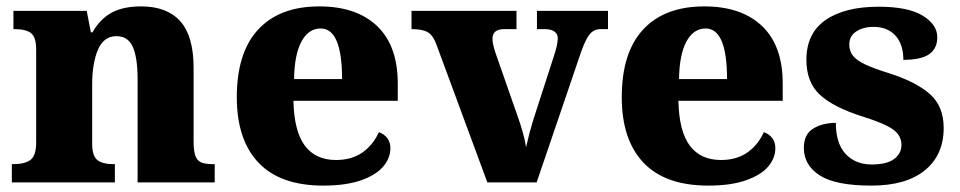

<svg xmlns="http://www.w3.org/2000/svg" viewBox="-20 -570 3001 600"><path d="M17 -57H20Q58 -57 75.5 -70.5Q93 -84 93 -125V-415Q93 -454 77 -466.5Q61 -479 25 -479H22V-536H251L264 -469H269Q293 -511 329 -530.5Q365 -550 421 -550Q502 -550 543.5 -503.5Q585 -457 585 -358V-128Q585 -97 591 -82Q597 -67 610 -62Q623 -57 647 -57H651V0H410V-322Q410 -390 395 -423.5Q380 -457 344 -457Q304 -457 286 -414.5Q268 -372 268 -305V-122Q268 -83 284 -70Q300 -57 336 -57H339V0H17Z M720 -266Q720 -406 787 -478Q854 -550 978 -550Q1094 -550 1158.5 -488.5Q1223 -427 1223 -309V-255H897Q899 -160 932.5 -115Q966 -70 1030 -70Q1079 -70 1112.5 -93.5Q1146 -117 1164 -157Q1181 -151 1190.5 -138Q1200 -125 1200 -107Q1200 -76 1177.5 -49.5Q1155 -23 1108 -6.5Q1061 10 990 10Q856 10 788 -61.5Q720 -133 720 -266ZM1049 -323Q1049 -481 982 -481Q944 -481 922 -440Q900 -399 899 -323Z M1343 -433Q1333 -460 1316.5 -469.5Q1300 -479 1266 -479V-536H1594V-479H1556Q1519 -479 1519 -449Q1519 -433 1528 -406L1594 -217Q1618 -151 1624 -110Q1634 -155 1646 -194L1712 -398Q1723 -431 1723 -451Q1723 -464 1712.5 -471.5Q1702 -479 1682 -479H1658V-536H1880V-479H1857Q1837 -479 1824 -464.5Q1811 -450 1796 -408L1657 0H1503Z M1923 -266Q1923 -406 1990 -478Q2057 -550 2181 -550Q2297 -550 2361.5 -488.5Q2426 -427 2426 -309V-255H2100Q2102 -160 2135.5 -115Q2169 -70 2233 -70Q2282 -70 2315.5 -93.5Q2349 -117 2367 -157Q2384 -151 2393.5 -138Q2403 -125 2403 -107Q2403 -76 2380.5 -49.5Q2358 -23 2311 -6.5Q2264 10 2193 10Q2059 10 1991 -61.5Q1923 -133 1923 -266ZM2252 -323Q2252 -481 2185 -481Q2147 -481 2125 -440Q2103 -399 2102 -323Z M2492 -108Q2492 -150 2521 -168Q2550 -186 2592 -186Q2592 -122 2622.5 -89Q2653 -56 2704 -56Q2751 -56 2774 -73Q2797 -90 2797 -117Q2797 -147 2770 -166Q2743 -185 2675 -206Q2584 -235 2542 -274Q2500 -313 2500 -383Q2500 -466 2560 -507.5Q2620 -549 2726 -549Q2818 -549 2863.5 -521Q2909 -493 2909 -454Q2909 -418 2883.5 -400.5Q2858 -383 2803 -383Q2803 -432 2778 -459Q2753 -486 2710 -486Q2677 -486 2655.5 -471.5Q2634 -457 2634 -431Q2634 -411 2645 -396.5Q2656 -382 2683 -369Q2710 -356 2762 -340Q2845 -313 2887 -275Q2929 -237 2929 -170Q2929 -86 2870.5 -38Q2812 10 2703 10Q2591 10 2541.5 -22Q2492 -54 2492 -108Z"/></svg>

Font: Noto Serif ExtraBold
Style: Regular
Weight: 800
Designer: Monotype Design Team
Foundry: Monotype Imaging Inc.
Version: Version 1.001